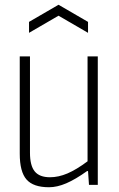

<svg xmlns="http://www.w3.org/2000/svg" viewBox="-20 -777 499 807"><path d="M102 -685 226 -757 350 -685V-639L226 -711L102 -639ZM186 10Q120 10 91.5 -22.5Q63 -55 63 -131V-540H106V-135Q106 -81 126 -56.5Q146 -32 190 -32Q226 -32 263.5 -48Q301 -64 348 -99V-540H391V0H354L350 -58H346Q297 -23 258.5 -6.5Q220 10 186 10Z"/></svg>

Font: Encode Sans Compressed
Style: ExtraLight
Weight: 200
Designer: Pablo Impallari, Andres Torresi
Foundry: Pablo Impallari, Andres Torresi
Version: Version 1.000; ttfautohint (v1.00) -l 8 -r 50 -G 200 -x 14 -